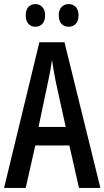

<svg xmlns="http://www.w3.org/2000/svg" viewBox="-20 -921 512 941"><path d="M367 0 320 -208H153L106 0H0L173 -714H296L472 0ZM253 -522Q247 -553 242.5 -578.5Q238 -604 235 -628Q232 -605 227 -577Q222 -549 216 -523L169 -299H302ZM106 -846Q106 -873 119.5 -887Q133 -901 153 -901Q174 -901 187.5 -886.5Q201 -872 201 -846Q201 -818 187.5 -804Q174 -790 153 -790Q133 -790 119.5 -804Q106 -818 106 -846ZM268 -846Q268 -873 282 -887Q296 -901 317 -901Q338 -901 351.5 -886.5Q365 -872 365 -846Q365 -818 351.5 -804Q338 -790 317 -790Q295 -790 281.5 -804Q268 -818 268 -846Z"/></svg>

Font: Noto Sans Gujarati UI ExtraCondensed Medium
Style: Regular
Weight: 500
Width: 2
Designer: Jelle Bosma - Monotype Design Team, Universal Thirst
Foundry: Monotype Imaging Inc.
Version: Version 2.106; ttfautohint (v1.8.4.7-5d5b)